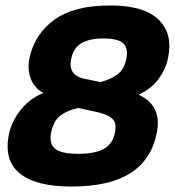

<svg xmlns="http://www.w3.org/2000/svg" viewBox="-20 -674 643 704"><path d="M242 10Q111 10 52 -38.5Q-7 -87 13 -183Q24 -232 57.5 -273Q91 -314 139 -333Q104 -353 92 -387.5Q80 -422 88 -461Q107 -549 179 -601.5Q251 -654 384 -654Q509 -654 562 -601.5Q615 -549 596 -461Q588 -421 561.5 -384.5Q535 -348 488 -327Q577 -286 554 -183Q534 -87 457 -38.5Q380 10 242 10ZM349 -373Q391 -385 413.5 -403.5Q436 -422 443 -458Q451 -496 432.5 -514.5Q414 -533 358 -533Q308 -533 278.5 -515.5Q249 -498 241 -458Q228 -398 290 -385ZM268 -110Q328 -110 360.5 -128Q393 -146 401 -186Q409 -221 393 -237.5Q377 -254 336 -263L267 -278Q228 -270 202.5 -251Q177 -232 168 -191Q159 -148 181.5 -129Q204 -110 268 -110Z"/></svg>

Font: Kanit SemiBold
Style: Italic
Weight: 600
Italic angle: -12°
Designer: Katatrad Team
Foundry: CadsonDemak
Version: Version 2.000; ttfautohint (v1.8.3)